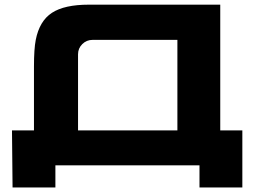

<svg xmlns="http://www.w3.org/2000/svg" viewBox="-20 -720 1111 836"><path d="M939 -152.3H1035.2V96.2H848.6V0H221.2V96.2H34.7L32.2 -152.3H127.9V-430.7Q127.9 -506.8 135.7 -546.4Q151.9 -628.9 206.3 -664.3Q260.7 -699.7 366.7 -699.7H939ZM319.8 -483.4V-152.3H752.4V-546.4H383.3Q356.9 -546.4 338.4 -528.1Q319.8 -509.8 319.8 -483.4Z"/></svg>

Font: Wadik
Style: Bold
Weight: 700
Designer: Sasha Pavljenko
Version: Version 1.001;Fontself Maker 3.5.4